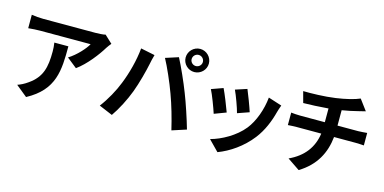

<svg xmlns="http://www.w3.org/2000/svg" viewBox="-85 -1341 3835 1916"><g transform="rotate(15 1832.5 -382.5)"><path d="M77 -613C124 -617 157 -620 199 -620H720C694 -571 616 -483 536 -434L640 -351C738 -421 833 -547 880 -625C889 -640 908 -664 919 -677L840 -751C821 -745 766 -742 738 -742H199C157 -742 115 -746 77 -752ZM117 -39 234 56C506 -90 511 -294 511 -542H366C371 -510 373 -483 373 -452C373 -288 349 -182 222 -94C185 -67 149 -50 117 -39Z M967 -52 1107 7C1160 -68 1219 -182 1255 -279C1290 -372 1326 -510 1340 -580C1344 -602 1355 -651 1364 -680L1218 -710C1206 -583 1168 -442 1123 -330C1089 -242 1030 -134 967 -52ZM1472 -680C1514 -604 1579 -456 1617 -351C1657 -243 1693 -117 1721 2L1869 -46C1841 -145 1788 -305 1752 -395C1715 -492 1646 -646 1605 -723ZM1670 -738C1670 -673 1724 -619 1790 -619C1856 -619 1910 -673 1910 -738C1910 -804 1856 -858 1790 -858C1724 -858 1670 -804 1670 -738ZM1732 -738C1732 -770 1758 -796 1790 -796C1822 -796 1848 -770 1848 -738C1848 -707 1822 -681 1790 -681C1758 -681 1732 -707 1732 -738Z M1995 -498C2019 -454 2069 -321 2086 -267L2208 -313C2188 -369 2140 -490 2115 -541ZM2116 -14 2221 93C2338 49 2463 -35 2556 -155C2624 -243 2666 -347 2692 -448C2698 -468 2704 -489 2716 -521L2576 -566C2564 -441 2516 -308 2448 -223C2365 -119 2226 -43 2116 -14ZM2228 -555C2253 -503 2297 -382 2309 -333L2429 -375C2415 -421 2366 -551 2347 -594Z M2830 -350C2856 -352 2893 -354 2923 -354H3174C3153 -208 3073 -100 2923 -30L3050 56C3216 -45 3289 -188 3306 -354H3527C3554 -354 3588 -352 3615 -350V-479C3593 -477 3546 -473 3524 -473H3310V-632C3368 -641 3421 -653 3469 -665C3486 -669 3512 -676 3546 -684L3464 -794C3413 -771 3321 -748 3221 -734C3111 -718 2966 -715 2890 -717L2921 -602C2989 -603 3086 -607 3179 -615V-473H2922C2891 -473 2857 -476 2830 -479Z"/></g></svg>

Font: GenEiGothic-pro-Regular
Style: Bold
Weight: 700
Designer: Ryoko NISHIZUKA (kana & ideographs); Paul D. Hunt (Latin, Greek & Cyrillic); Wenlong ZHANG (bopomofo); Sandoll Communica
Foundry: Adobe Systems Incorporated; o_tamon
Version: Version 1.000.140830